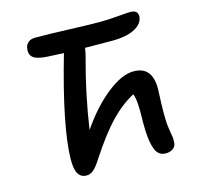

<svg xmlns="http://www.w3.org/2000/svg" viewBox="-105 -821 978 944"><g transform="rotate(-15 384.5 -348.5)"><path d="M626 7.8Q590.8 7.8 575.7 -27.1Q560.5 -62 558.1 -130.9Q557.1 -168.9 558.1 -201.9Q559.1 -234.9 556.6 -266.4Q554.2 -297.9 546.9 -314Q486.3 -282.7 427.5 -221.9Q368.7 -161.1 296.9 -50.8Q274.9 -16.1 258.3 -2Q241.7 12.2 222.2 12.2Q195.3 12.2 180.9 -10Q166.5 -32.2 167 -86.9Q170.4 -253.4 270 -598.1Q258.3 -598.6 231 -600.1Q203.6 -601.6 188 -602.1Q131.8 -605.5 113.8 -622.3Q95.7 -639.2 102.1 -670.9Q105.5 -687 118.2 -697.5Q130.9 -708 153.8 -708Q221.7 -708 323.5 -704.1Q425.3 -700.2 478 -700.2Q523.4 -700.2 572.3 -704.6Q621.1 -709 638.2 -709Q659.7 -709 668.7 -697.8Q677.7 -686.5 673.8 -668Q668.9 -643.6 645.3 -626.7Q621.6 -609.9 588.4 -602.5Q555.2 -595.2 515.1 -595.2Q419.9 -595.2 377 -596.2Q374 -573.2 367.2 -548.8Q320.8 -380.9 293.9 -200.2Q361.8 -299.8 439 -361.3Q516.1 -422.9 577.1 -422.9Q677.2 -422.9 670.9 -295.9Q663.6 -159.7 671.9 -109.9Q672.9 -99.1 676.5 -78.6Q680.2 -58.1 680.4 -51.5Q680.7 -44.9 679.2 -25.9Q675.3 -10.3 661.4 -1.2Q647.5 7.8 626 7.8Z"/></g></svg>

Font: Shantell Sans Normal
Style: Italic
Weight: 500
Italic angle: -11.31°
Designer: Stephen Nixon, Anya Danilova, Shantell Martin
Foundry: Arrow Type
Version: Version 1.006;[559af2be0]